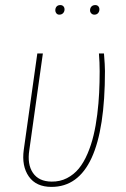

<svg xmlns="http://www.w3.org/2000/svg" viewBox="-20 -731 498 761"><path d="M214.8 -672.9Q208 -672.9 203.6 -678Q199.2 -683.1 199.2 -689.9Q199.2 -699.2 204.3 -705.1Q209.5 -710.9 219.2 -710.9Q226.6 -710.9 231.2 -706.1Q235.8 -701.2 235.8 -693.8Q235.8 -685.1 230.2 -679Q224.6 -672.9 214.8 -672.9ZM354 -672.9Q346.7 -672.9 341.8 -678Q336.9 -683.1 336.9 -689.9Q336.9 -699.2 342.5 -705.1Q348.1 -710.9 357.9 -710.9Q365.2 -710.9 369.6 -706.1Q374 -701.2 374 -693.8Q374 -685.1 368.7 -679Q363.3 -672.9 354 -672.9ZM392.1 -519Q396 -471.2 396 -449.2Q396 9.8 184.1 9.8Q123 9.8 94.2 -31.5Q65.4 -72.8 74.2 -137.2L127.9 -519H149.9L96.2 -136.2Q87.4 -79.6 110.6 -45.7Q133.8 -11.7 184.1 -11.2Q217.8 -10.7 245.4 -24.9Q272.9 -39.1 292.5 -63Q312 -86.9 326.9 -121.8Q341.8 -156.7 350.8 -194.6Q359.9 -232.4 365.5 -277.6Q371.1 -322.8 373 -363.5Q375 -404.3 375 -449.2Q375 -483.4 372.1 -519Z"/></svg>

Font: Fira Sans Compressed Thin
Style: Italic
Weight: 100
Width: 3
Italic angle: -8°
Designer: Carrois Corporate & Edenspiekermann AG
Foundry: Carrois Corporate GbR & Edenspiekermann AG
Version: Version 4.203;PS 004.203;hotconv 1.0.88;makeotf.lib2.5.64775